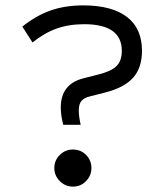

<svg xmlns="http://www.w3.org/2000/svg" viewBox="-20 -682 620 714"><path d="M215 -218Q206 -254 206 -282Q206 -370 291 -391L346 -405Q394 -417 413.5 -436.5Q433 -456 433 -493Q433 -592 293 -592Q236 -592 190 -575.5Q144 -559 101 -524L63 -583Q114 -624 168 -643Q222 -662 290 -662Q395 -662 451.5 -619.5Q508 -577 508 -493Q508 -430 475 -393Q442 -356 371 -338L316 -324Q294 -319 283.5 -307.5Q273 -296 273 -271Q273 -249 280 -218ZM251 12Q223 12 202.5 -8.5Q182 -29 182 -57Q182 -86 202.5 -106Q223 -126 251 -126Q280 -126 300 -106Q320 -86 320 -57Q320 -29 300 -8.5Q280 12 251 12Z"/></svg>

Font: Sometype Mono
Style: Regular
Weight: 400
Monospace: yes
Designer: Ryoichi Tsunekawa
Foundry: Dharma Type
Version: Version 1.000; ttfautohint (v1.8.3)